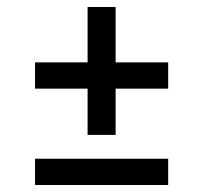

<svg xmlns="http://www.w3.org/2000/svg" viewBox="-20 -528 580 548"><path d="M230 -143V-275H80V-350H230V-508H310V-350H460V-275H310V-143ZM460 -75V0H80V-75Z"/></svg>

Font: Share Tech Mono
Style: Regular
Weight: 400
Designer: Ralph Oliver du Carrois
Foundry: Ralph Oliver du Carrois
Version: Version 1.003